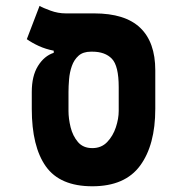

<svg xmlns="http://www.w3.org/2000/svg" viewBox="-20 -632 626 661"><path d="M297.9 9.3Q186.5 9.3 137.9 -59.1Q89.4 -127.4 89.4 -257.3V-315.4Q89.4 -370.6 110.8 -405Q132.3 -439.5 165 -450.2V-457.5Q137.2 -462.9 113.8 -473.6Q90.3 -484.4 72.3 -497.1L116.2 -611.8Q127.4 -605 153.6 -595.5Q179.7 -585.9 206.5 -585.9H304.2Q410.6 -585.9 462.6 -536.4Q514.6 -486.8 514.6 -390.1V-257.3Q514.6 -132.8 462.4 -61.8Q410.2 9.3 297.9 9.3ZM297.9 -122.1Q329.1 -122.1 349.1 -143.1Q369.1 -164.1 378.9 -193.8Q388.7 -223.6 388.7 -250V-332Q388.7 -405.3 365.2 -429.7Q341.8 -454.1 297.9 -454.1H293Q266.1 -454.1 250.5 -440.2Q234.9 -426.3 227.3 -404.5Q219.7 -382.8 217.8 -358.9Q215.8 -335 215.8 -315.4V-250Q215.8 -223.6 223.1 -193.8Q230.5 -164.1 248.3 -143.1Q266.1 -122.1 297.9 -122.1Z"/></svg>

Font: Cascadia Mono
Style: Regular
Weight: 400
Monospace: yes
Designer: Aaron Bell
Foundry: Saja Typeworks
Version: Version 2404.023